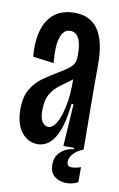

<svg xmlns="http://www.w3.org/2000/svg" viewBox="-80 -584 480 776"><g transform="rotate(10 160.0 -196.0)"><path d="M107 11Q66 11 40 -23Q14 -57 14 -116Q14 -168 33 -199.5Q52 -231 81 -251.5Q110 -272 139 -289Q168 -306 182 -317.5Q196 -329 200.5 -341Q205 -353 205 -373Q205 -463 158 -463Q130 -463 118.5 -427Q107 -391 114 -323L28 -334Q20 -432 55 -485Q90 -538 163 -538Q292 -538 292 -351V-231Q293 -174 293 -115.5Q293 -57 294 0H211Q214 -43 216.5 -86.5Q219 -130 222 -173H214Q204 -78 176.5 -33.5Q149 11 107 11ZM137 -65Q152 -65 164.5 -82Q177 -99 185.5 -126.5Q194 -154 198.5 -184.5Q203 -215 203 -242V-272Q183 -256 159 -239.5Q135 -223 118.5 -197.5Q102 -172 102 -128Q102 -93 113 -79Q124 -65 137 -65ZM296 134Q274 146 246.5 145.5Q219 145 199.5 129.5Q180 114 180 82Q180 55 193 38.5Q206 22 224 14Q242 6 255 6V-5H294V0Q262 14 250.5 30Q239 46 239 58Q239 80 258 79.5Q277 79 296 72Z"/></g></svg>

Font: Bricolage Grotesque 96pt Condensed
Style: Regular
Weight: 400
Width: 3
Designer: Mathieu Triay
Foundry: Atelier Triay
Version: Version 1.001; ttfautohint (v1.8.4.7-5d5b);gftools[0.9.33.de